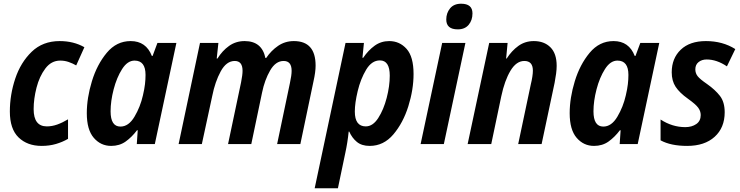

<svg xmlns="http://www.w3.org/2000/svg" viewBox="-20 -775 3980 1033"><path d="M346 -28V-133Q316 -115 288 -105Q260 -95 232 -95Q161 -95 161 -188Q161 -243 176.5 -303.5Q192 -364 224 -406.5Q256 -449 304 -449Q328 -449 349.5 -441.5Q371 -434 390 -423L434 -521Q376 -554 301 -554Q210 -554 150.5 -496.5Q91 -439 62 -352Q33 -265 33 -175Q33 -81 80 -35.5Q127 10 204 10Q246 10 281.5 -0.5Q317 -11 346 -28Z M575 -176Q575 -231 591.5 -294.5Q608 -358 637 -403.5Q666 -449 704 -449Q763 -449 763 -372Q763 -348 760 -322Q757 -296 749 -262Q735 -200 703.5 -147Q672 -94 628 -94Q575 -94 575 -176ZM717 -74H721L716 0H813L929 -544H827L801 -474H797Q766 -554 683 -554Q607 -554 554.5 -491Q502 -428 474.5 -338Q447 -248 447 -166Q447 -77 484.5 -33.5Q522 10 578 10Q623 10 656 -13.5Q689 -37 717 -74Z M1066 0 1122 -259Q1137 -335 1167.5 -391Q1198 -447 1243 -447Q1285 -447 1285 -394Q1285 -372 1277 -332L1207 0H1332L1390 -277Q1404 -345 1433.5 -396Q1463 -447 1506 -447Q1549 -447 1549 -394Q1549 -370 1540 -329L1471 0H1596L1667 -339Q1678 -388 1678 -422Q1678 -554 1561 -554Q1514 -554 1476.5 -528.5Q1439 -503 1412 -463H1408Q1389 -554 1296 -554Q1249 -554 1212.5 -528Q1176 -502 1150 -460H1146L1155 -544H1056L941 0Z M1889 -175Q1889 -220 1904.5 -285Q1920 -350 1950 -400Q1980 -450 2024 -450Q2077 -450 2077 -368Q2077 -312 2060.5 -248.5Q2044 -185 2015 -140Q1986 -95 1948 -95Q1889 -95 1889 -175ZM1798 238 1838 47Q1850 -8 1856 -67H1859Q1874 -33 1900 -11.5Q1926 10 1969 10Q2044 10 2096.5 -52Q2149 -114 2177 -203.5Q2205 -293 2205 -377Q2205 -470 2167.5 -512Q2130 -554 2074 -554Q2030 -554 1995.5 -529Q1961 -504 1934 -464H1930L1938 -544H1839L1673 238Z M2522 -703Q2522 -755 2461 -755Q2422 -755 2401.5 -730Q2381 -705 2381 -670Q2381 -617 2443 -617Q2481 -617 2501.5 -641.5Q2522 -666 2522 -703ZM2368 0 2484 -544H2359L2243 0Z M2623 0 2677 -257Q2695 -342 2726.5 -394.5Q2758 -447 2801 -447Q2847 -447 2847 -395Q2847 -381 2844 -361.5Q2841 -342 2836 -322L2768 0H2894L2964 -330Q2969 -356 2972 -379Q2975 -402 2975 -421Q2975 -487 2941.5 -520.5Q2908 -554 2852 -554Q2805 -554 2769 -528Q2733 -502 2706 -460H2703L2711 -544H2612L2496 0Z M3173 -176Q3173 -231 3189.5 -294.5Q3206 -358 3235 -403.5Q3264 -449 3302 -449Q3361 -449 3361 -372Q3361 -348 3358 -322Q3355 -296 3347 -262Q3333 -200 3301.5 -147Q3270 -94 3226 -94Q3173 -94 3173 -176ZM3315 -74H3319L3314 0H3411L3527 -544H3425L3399 -474H3395Q3364 -554 3281 -554Q3205 -554 3152.5 -491Q3100 -428 3072.5 -338Q3045 -248 3045 -166Q3045 -77 3082.5 -33.5Q3120 10 3176 10Q3221 10 3254 -13.5Q3287 -37 3315 -74Z M3879 -171Q3879 -226 3853.5 -259Q3828 -292 3784 -323Q3746 -349 3733.5 -365Q3721 -381 3721 -402Q3721 -427 3738.5 -441Q3756 -455 3782 -455Q3836 -455 3891 -418L3936 -511Q3868 -554 3778 -554Q3691 -554 3642.5 -507.5Q3594 -461 3594 -386Q3594 -340 3615 -308Q3636 -276 3681 -244Q3723 -214 3736.5 -195.5Q3750 -177 3750 -156Q3750 -124 3726 -107.5Q3702 -91 3667 -91Q3597 -91 3534 -132V-20Q3589 10 3677 10Q3771 10 3825 -39Q3879 -88 3879 -171Z"/></svg>

Font: Noto Sans UI SemiCondensed
Style: Bold Italic
Weight: 700
Width: 4
Designer: Monotype Design Team
Foundry: Monotype Imaging Inc.
Version: 1.001